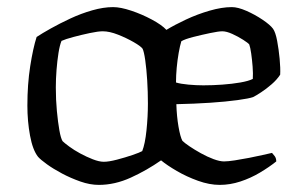

<svg xmlns="http://www.w3.org/2000/svg" viewBox="-20 -520 845 540"><path d="M258 0Q233 0 206 -9.5Q179 -19 154.5 -32Q130 -45 112 -58Q94 -71 87 -79Q72 -98 64.5 -138.5Q57 -179 57 -223Q57 -283 65 -334Q73 -385 83 -416Q98 -426 123 -440Q148 -454 178 -468Q208 -482 239.5 -491Q271 -500 298 -500Q319 -500 349 -490Q379 -480 407 -465Q435 -450 448 -436Q471 -450 503 -465Q535 -480 569.5 -490Q604 -500 632 -500Q649 -500 673 -489.5Q697 -479 718.5 -464.5Q740 -450 748 -439Q755 -429 759.5 -405Q764 -381 766.5 -354.5Q769 -328 768 -310Q759 -296 744 -283Q729 -270 714.5 -260.5Q700 -251 692 -247Q681 -243 648.5 -238.5Q616 -234 571 -231Q526 -228 476 -227Q477 -193 482 -164Q487 -135 493 -124Q499 -118 513 -108.5Q527 -99 545 -89Q563 -79 580.5 -72.5Q598 -66 610 -66Q621 -66 640.5 -69Q660 -72 680.5 -76Q701 -80 718.5 -84Q736 -88 745 -90Q748 -87 752.5 -81Q757 -75 757 -66Q737 -50 711 -34.5Q685 -19 656 -9.5Q627 0 598 0Q569 0 537 -11.5Q505 -23 477.5 -39Q450 -55 433 -69Q393 -41 348 -20.5Q303 0 258 0ZM272 -65Q286 -65 309 -71Q332 -77 352.5 -84Q373 -91 380 -95Q388 -115 392 -153.5Q396 -192 396 -229Q396 -262 394 -294Q392 -326 388.5 -350.5Q385 -375 381 -383Q376 -390 356 -401.5Q336 -413 312 -422.5Q288 -432 269 -432Q256 -432 232.5 -427Q209 -422 186.5 -416Q164 -410 153 -405Q148 -393 144.5 -371Q141 -349 139 -323.5Q137 -298 137 -274Q137 -239 140 -207.5Q143 -176 147 -153.5Q151 -131 156 -123Q161 -118 174.5 -108Q188 -98 205.5 -88.5Q223 -79 241 -72Q259 -65 272 -65ZM552 -280Q578 -280 605.5 -282Q633 -284 656 -288Q679 -292 691 -298Q692 -313 690.5 -332.5Q689 -352 686.5 -369.5Q684 -387 681 -395Q678 -399 664 -408Q650 -417 633.5 -424.5Q617 -432 605 -432Q595 -432 571 -427Q547 -422 523.5 -416Q500 -410 490 -404Q486 -391 482.5 -371Q479 -351 477 -329.5Q475 -308 475 -288Q488 -284 510 -282Q532 -280 552 -280Z"/></svg>

Font: Texturina Medium 12pt Light
Style: Regular
Weight: 300
Version: Version 1.002